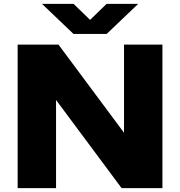

<svg xmlns="http://www.w3.org/2000/svg" viewBox="-20 -970 928 990"><path d="M71 0V-740H281.5L619.5 -285.5V-740H817.5V0H607L269 -454.5V0ZM359 -795 196.5 -950H359.5L444.5 -867.5L529.5 -950H692.5L530 -795Z"/></svg>

Font: Encode Sans Expanded Expanded ExtraBold
Style: Regular
Weight: 800
Width: 7
Designer: Multiple Designers
Foundry: Impallari Type
Version: Version 3.000; ttfautohint (v1.8.3) -l 8 -r 50 -G 200 -x 14 